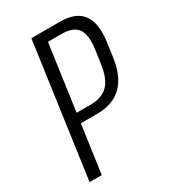

<svg xmlns="http://www.w3.org/2000/svg" viewBox="-174 -787 774 874"><g transform="rotate(-30 213.0 -350.0)"><path d="M133 -700H283Q366 -700 400.5 -653.5Q435 -607 422 -512L411 -435Q398 -344 350.5 -298Q303 -252 220 -252H130L138 -303H214Q274 -303 306 -334.5Q338 -366 348 -436L359 -511Q369 -583 346 -615.5Q323 -648 263 -648H176L192 -661L99 0H35Z"/></g></svg>

Font: Pathway Extreme Condensed ExtraLight
Style: Italic
Weight: 250
Width: 3
Italic angle: -8°
Version: Version 1.001;gftools[0.9.26]